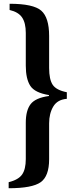

<svg xmlns="http://www.w3.org/2000/svg" viewBox="-20 -850 394 1020"><path d="M117 -5V-198Q117 -263 142.5 -296.5Q168 -330 240 -340V-345Q165 -357 141 -394Q117 -431 117 -501V-675Q117 -728 97.5 -757Q78 -786 31 -797V-830Q157 -830 199 -793.5Q241 -757 241 -659V-489Q241 -428 260 -399.5Q279 -371 335 -360V-325Q285 -321 263 -284Q241 -247 241 -195V-4Q241 86 196 118Q151 150 26 150V118Q78 105 97.5 77Q117 49 117 -5Z"/></svg>

Font: Libre Baskerville
Style: Bold
Weight: 700
Designer: Pablo Impallari, Rodrigo Fuenzalida
Foundry: Pablo Impallari, Rodrigo Fuenzalida
Version: Version 1.000